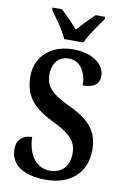

<svg xmlns="http://www.w3.org/2000/svg" viewBox="-101 -990 694 1058"><g transform="rotate(10 246.0 -460.5)"><path d="M198 -771H306C325 -816 372 -880 399 -918V-931H346C319 -903 278 -866 252 -833C226 -866 185 -903 158 -931H105V-918C132 -880 180 -816 198 -771ZM233 10C368 10 457 -67 457 -195C457 -298 408 -357 293 -411C181 -464 152 -501 152 -565C152 -631 187 -670 244 -670C311 -670 343 -603 343 -537C407 -537 435 -562 435 -607C435 -665 375 -724 256 -724C139 -724 50 -652 50 -538C50 -435 95 -372 209 -316C305 -269 353 -234 353 -159C353 -89 314 -43 245 -43C173 -43 121 -104 118 -209C71 -209 33 -183 33 -128C33 -55 85 10 233 10Z"/></g></svg>

Font: Noto Serif Sinhala Condensed SemiBold
Style: Regular
Weight: 600
Width: 3
Designer: Jelle Bosma - Monotype Design Team
Foundry: Monotype Imaging Inc.
Version: Version 2.007